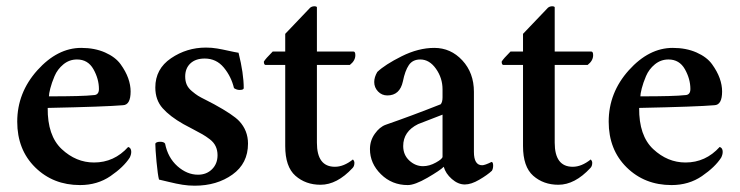

<svg xmlns="http://www.w3.org/2000/svg" viewBox="-20 -585 2369 615"><path d="M136.7 -276.4Q246.1 -276.4 279.3 -280.3Q296.9 -280.3 296.9 -299.8Q296.9 -332 279.3 -363.3Q261.7 -394.5 226.6 -394.5Q202.1 -394.5 183.1 -378.9Q164.1 -363.3 154.8 -341.3Q145.5 -319.3 141.1 -301.8Q136.7 -284.2 136.7 -276.4ZM132.8 -239.3Q131.8 -150.4 177.7 -107.4Q223.6 -64.5 281.2 -64.5Q345.7 -64.5 390.6 -114.3Q400.4 -111.3 400.4 -98.6Q400.4 -89.8 395.5 -80.1Q376 -49.8 334 -21Q292 7.8 236.3 7.8Q150.4 7.8 92.8 -48.8Q35.2 -105.5 35.2 -195.3Q35.2 -288.1 99.6 -359.9Q164.1 -431.6 240.2 -431.6Q283.2 -431.6 316.4 -417Q349.6 -402.3 366.2 -379.4Q382.8 -356.4 390.6 -334.5Q398.4 -312.5 398.4 -292Q398.4 -249 374 -248Q318.4 -243.2 132.8 -239.3Z M639.6 -432.6Q658.2 -432.6 675.3 -429.7Q692.4 -426.8 711.9 -422.4Q731.4 -418 744.1 -416Q760.7 -349.6 760.7 -302.7Q760.7 -296.9 747.1 -296.9Q738.3 -296.9 729.5 -302.7Q720.7 -339.8 696.8 -368.7Q672.9 -397.5 635.7 -397.5Q606.4 -397.5 589.8 -381.8Q573.2 -366.2 573.2 -339.8Q573.2 -325.2 578.1 -314Q583 -302.7 594.7 -293Q606.4 -283.2 614.3 -278.3Q622.1 -273.4 640.6 -264.2Q659.2 -254.9 666 -251Q726.6 -217.8 746.1 -197.3Q774.4 -167 774.4 -125Q774.4 -61.5 724.6 -25.9Q674.8 9.8 603.5 9.8Q584 9.8 564.9 6.8Q545.9 3.9 520.5 -2.4Q495.1 -8.8 489.3 -9.8Q485.4 -24.4 481.4 -66.4Q477.5 -108.4 477.5 -125Q480.5 -130.9 493.2 -130.9Q504.9 -130.9 508.8 -125Q517.6 -80.1 548.3 -52.7Q579.1 -25.4 614.3 -25.4Q641.6 -25.4 659.2 -43Q676.8 -60.5 676.8 -87.9Q676.8 -103.5 670.9 -116.2Q665 -128.9 652.3 -138.7Q639.6 -148.4 628.4 -154.8Q617.2 -161.1 597.7 -171.4Q578.1 -181.6 567.4 -187.5Q524.4 -211.9 501 -238.3Q477.5 -264.6 477.5 -304.7Q477.5 -364.3 527.8 -398.4Q578.1 -432.6 639.6 -432.6Z M995.1 -419.9H1112.3Q1118.2 -419.9 1118.2 -408.2Q1118.2 -390.6 1100.6 -377H995.1V-127.9Q995.1 -50.8 1052.7 -50.8Q1081.1 -50.8 1110.4 -74.2Q1115.2 -69.3 1115.2 -63.5Q1115.2 -52.7 1109.4 -46.9Q1059.6 6.8 1006.8 6.8Q959 6.8 926.3 -22Q893.6 -50.8 893.6 -117.2V-377H830.1Q825.2 -377.9 825.2 -387.7Q830.1 -396.5 853.5 -419.9H893.6V-476.6Q904.3 -487.3 973.6 -560.5Q977.5 -563.5 982.4 -564.5Q987.3 -565.4 991.2 -564.5Q995.1 -563.5 995.1 -561.5Z M1335 -52.7Q1355.5 -52.7 1376.5 -64.5Q1397.5 -76.2 1397.5 -83V-217.8Q1326.2 -190.4 1319.3 -187.5Q1271.5 -164.1 1271.5 -117.2Q1271.5 -88.9 1291 -70.8Q1310.5 -52.7 1335 -52.7ZM1371.1 -431.6Q1423.8 -431.6 1460.9 -391.6Q1498 -351.6 1498 -291V-98.6Q1498 -55.7 1524.4 -55.7Q1533.2 -55.7 1554.7 -66.4Q1559.6 -65.4 1559.6 -54.7Q1559.6 -44.9 1555.7 -38.1Q1541 -24.4 1515.1 -9.3Q1489.3 5.9 1468.8 5.9Q1447.3 5.9 1427.2 -11.7Q1407.2 -29.3 1401.4 -50.8Q1389.6 -39.1 1349.1 -15.6Q1308.6 7.8 1286.1 7.8Q1235.4 7.8 1200.2 -26.9Q1165 -61.5 1165 -107.4Q1165 -134.8 1180.7 -156.7Q1196.3 -178.7 1215.8 -185.5Q1297.9 -213.9 1391.6 -251Q1397.5 -257.8 1397.5 -273.4V-298.8Q1397.5 -335 1376.5 -364.7Q1355.5 -394.5 1326.2 -394.5Q1301.8 -394.5 1289.6 -376.5Q1277.3 -358.4 1270.5 -324.2Q1260.7 -279.3 1220.7 -279.3Q1203.1 -279.3 1190.9 -292Q1178.7 -304.7 1178.7 -322.3Q1178.7 -337.9 1188.5 -354.5Q1212.9 -377.9 1266.6 -404.8Q1320.3 -431.6 1371.1 -431.6Z M1756.8 -419.9H1874Q1879.9 -419.9 1879.9 -408.2Q1879.9 -390.6 1862.3 -377H1756.8V-127.9Q1756.8 -50.8 1814.5 -50.8Q1842.8 -50.8 1872.1 -74.2Q1877 -69.3 1877 -63.5Q1877 -52.7 1871.1 -46.9Q1821.3 6.8 1768.6 6.8Q1720.7 6.8 1688 -22Q1655.3 -50.8 1655.3 -117.2V-377H1591.8Q1586.9 -377.9 1586.9 -387.7Q1591.8 -396.5 1615.2 -419.9H1655.3V-476.6Q1666 -487.3 1735.4 -560.5Q1739.3 -563.5 1744.1 -564.5Q1749 -565.4 1752.9 -564.5Q1756.8 -563.5 1756.8 -561.5Z M2031.2 -276.4Q2140.6 -276.4 2173.8 -280.3Q2191.4 -280.3 2191.4 -299.8Q2191.4 -332 2173.8 -363.3Q2156.2 -394.5 2121.1 -394.5Q2096.7 -394.5 2077.6 -378.9Q2058.6 -363.3 2049.3 -341.3Q2040 -319.3 2035.6 -301.8Q2031.2 -284.2 2031.2 -276.4ZM2027.3 -239.3Q2026.4 -150.4 2072.3 -107.4Q2118.2 -64.5 2175.8 -64.5Q2240.2 -64.5 2285.2 -114.3Q2294.9 -111.3 2294.9 -98.6Q2294.9 -89.8 2290 -80.1Q2270.5 -49.8 2228.5 -21Q2186.5 7.8 2130.9 7.8Q2044.9 7.8 1987.3 -48.8Q1929.7 -105.5 1929.7 -195.3Q1929.7 -288.1 1994.1 -359.9Q2058.6 -431.6 2134.8 -431.6Q2177.7 -431.6 2210.9 -417Q2244.1 -402.3 2260.7 -379.4Q2277.3 -356.4 2285.2 -334.5Q2293 -312.5 2293 -292Q2293 -249 2268.6 -248Q2212.9 -243.2 2027.3 -239.3Z"/></svg>

Font: Crimson
Style: Semibold
Weight: 600
Version: Version 0.8